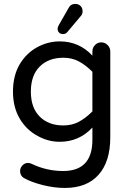

<svg xmlns="http://www.w3.org/2000/svg" viewBox="-20 -719 656 975"><path d="M100.6 184.6Q82 172.9 82 149.4Q82 133.8 93.8 121.1Q105.5 108.4 122.1 108.4Q129.9 108.4 139.6 112.3Q215.8 149.4 300.8 149.4Q449.2 149.4 449.2 -8.8V-71.3Q381.8 1 283.2 1Q224.6 1 171.9 -28.3Q114.3 -58.6 80.1 -116.7Q45.9 -174.8 45.9 -253.9Q45.9 -335.9 81.1 -394.5Q115.2 -450.2 169.4 -479.5Q223.6 -508.8 283.2 -508.8Q381.8 -508.8 449.2 -436.5V-458Q449.2 -476.6 462.4 -490.2Q475.6 -503.9 494.1 -503.9Q512.7 -503.9 526.4 -490.2Q540 -476.6 540 -458V-21.5Q540 101.6 480.5 168.5Q420.9 235.4 309.6 235.4Q254.9 235.4 196.8 220.7Q138.7 206.1 100.6 184.6ZM449.2 -153.3V-354.5Q414.1 -389.6 379.4 -407.7Q344.7 -425.8 301.8 -425.8Q226.6 -425.8 181.6 -380.9Q136.7 -335.9 136.7 -253.9Q136.7 -171.9 181.6 -127Q226.6 -82 301.8 -82Q344.7 -82 379.4 -100.1Q414.1 -118.2 449.2 -153.3ZM272.5 -573.2Q272.5 -581.1 279.3 -592.8L329.1 -679.7Q338.9 -699.2 362.3 -699.2Q377.9 -699.2 388.7 -689Q399.4 -678.7 399.4 -662.1Q399.4 -646.5 389.6 -636.7L322.3 -556.6Q313.5 -545.9 299.8 -545.9Q288.1 -545.9 280.3 -553.2Q272.5 -560.5 272.5 -573.2Z"/></svg>

Font: jf-openhuninn-2.1
Style: Regular
Weight: 400
Designer: [Kosugi Maru]
Designed by MOTOYA      

[Varela Round]
Joe Prince (Latin component); Avraham Cornfeld (Hebrew component)
Foundry: justfont Co., Ltd.
Version: 2.1